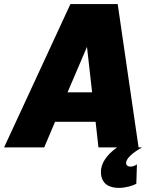

<svg xmlns="http://www.w3.org/2000/svg" viewBox="-38 -720 751 938"><path d="M578 76C578 56 605 29 656 0H639L537 -700H306L-18 0H178L231 -125H429L443 0H534C482 37 455 79 455 119C455 181 499 198 543 198C576 198 611 187 628 178L631 83C620 91 608 94 599 94C587 94 578 88 578 76ZM292 -269 387 -491 412 -269Z"/></svg>

Font: Arthouse Owned Black
Style: Italic
Weight: 900
Italic angle: -10°
Designer: Jeremy Tribby
Foundry: Tribby Type
Version: Version 1.000;PS 001.000;hotconv 1.0.88;makeotf.lib2.5.64775